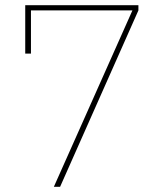

<svg xmlns="http://www.w3.org/2000/svg" viewBox="-20 -718 640 738"><path d="M211 0 512 -678V-698H77V-512H99V-678H489L187 0Z"/></svg>

Font: IBM Plex Sans Thai Looped Thin
Style: Regular
Weight: 100
Designer: Mike Abbink, Paul van der Laan, Pieter van Rosmalen, Ben Mitchell, Mark Frömberg
Foundry: Bold Monday
Version: Version 1.1